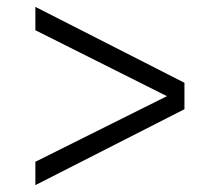

<svg xmlns="http://www.w3.org/2000/svg" viewBox="-20 -557 640 559"><path d="M490 -265 83 -469V-537L517 -316V-239L83 -18V-86L490 -289Z"/></svg>

Font: TikTok Sans Light
Style: Regular
Weight: 300
Version: Version 4.000